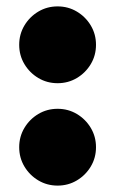

<svg xmlns="http://www.w3.org/2000/svg" viewBox="-20 -560 360 600"><path d="M40 -100Q40 -133 56.2 -160.2Q72.5 -187.5 99.8 -203.8Q127 -220 160 -220Q193 -220 220.2 -203.8Q247.5 -187.5 263.8 -160.2Q280 -133 280 -100Q280 -67 263.8 -39.8Q247.5 -12.5 220.2 3.8Q193 20 160 20Q127 20 99.8 3.8Q72.5 -12.5 56.2 -39.8Q40 -67 40 -100ZM40 -420Q40 -453 56.2 -480.2Q72.5 -507.5 99.8 -523.8Q127 -540 160 -540Q193 -540 220.2 -523.8Q247.5 -507.5 263.8 -480.2Q280 -453 280 -420Q280 -387 263.8 -359.8Q247.5 -332.5 220.2 -316.2Q193 -300 160 -300Q127 -300 99.8 -316.2Q72.5 -332.5 56.2 -359.8Q40 -387 40 -420Z"/></svg>

Font: Besley* Narrow Fatface
Style: Regular
Weight: 900
Width: 4
Designer: Owen Earl
Foundry: indestructible type*
Version: Version 3.000; ttfautohint (v1.8.3)